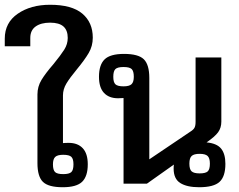

<svg xmlns="http://www.w3.org/2000/svg" viewBox="-47 -770 1001 805"><path d="M110 -86V-374Q110 -407 127 -435Q144 -463 177 -501Q208 -539 222.5 -562Q237 -585 237 -611Q237 -643 219 -659Q201 -675 163 -675Q125 -675 102.5 -659Q80 -643 80 -611V-576H-27V-608Q-27 -675 27.5 -712.5Q82 -750 163 -750Q254 -750 298 -713Q342 -676 342 -612Q342 -577 325 -548Q308 -519 275 -479Q246 -444 231.5 -420Q217 -396 217 -370V-170Q226 -171 241 -171Q279 -171 300 -148.5Q321 -126 321 -81Q321 -31 297.5 -8Q274 15 216 15Q156 15 133 -7.5Q110 -30 110 -86ZM261 -81Q261 -104 252 -112.5Q243 -121 218 -121Q194 -121 184.5 -112Q175 -103 175 -81Q175 -57 184 -48.5Q193 -40 218 -40Q243 -40 252 -48.5Q261 -57 261 -81Z M681 -63Q681 -74 682 -80L569 0H471V-359Q462 -358 448 -358Q410 -358 389 -380.5Q368 -403 368 -448Q368 -498 391.5 -521Q415 -544 473 -544Q533 -544 556 -521.5Q579 -499 579 -443V-102L751 -218Q764 -226 768.5 -234.5Q773 -243 773 -259V-529H881V-260Q881 -234 867.5 -215.5Q854 -197 819 -173Q862 -169 880 -147Q898 -125 898 -83Q898 -30 873.5 -7.5Q849 15 788 15Q737 15 709 -2.5Q681 -20 681 -63ZM514 -448Q514 -472 505 -480.5Q496 -489 471 -489Q446 -489 437 -480.5Q428 -472 428 -448Q428 -425 437 -416.5Q446 -408 471 -408Q495 -408 504.5 -417Q514 -426 514 -448ZM833 -84Q833 -107 823.5 -116Q814 -125 790 -125Q766 -125 756.5 -116Q747 -107 747 -84Q747 -60 756.5 -51.5Q766 -43 790 -43Q815 -43 824 -51.5Q833 -60 833 -84Z"/></svg>

Font: Pridi
Style: Regular
Weight: 400
Designer: Katatrad Team
Foundry: CadsonDemak
Version: Version 1.001